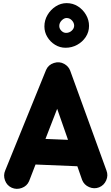

<svg xmlns="http://www.w3.org/2000/svg" viewBox="-20 -1127 712 1235"><path d="M55.7 80.6Q24.4 66.4 12.2 33.4Q0 0.5 13.7 -30.8L276.4 -677.2Q291 -710.4 326.7 -721.9Q362.3 -733.4 393.6 -715.8Q420.9 -700.2 431.2 -673.3L664.6 -30.8Q677.2 1 663.1 33.2Q648.9 65.4 617.2 78.1Q585.4 90.3 553.2 76.4Q521 62.5 508.3 30.8L477.5 -57.6L208.5 -68.8L167 38.6Q153.3 69.8 120.1 82Q86.9 94.2 55.7 80.6ZM347.7 -427.2 272.5 -233.4 417.5 -227.5ZM552.7 -960.4Q552.7 -921.4 531.7 -889.4Q510.7 -857.4 476.3 -838.6Q441.9 -819.8 401.9 -819.8Q365.2 -819.8 334.2 -838.9Q303.2 -857.9 284.4 -889.2Q265.6 -920.4 265.6 -957Q265.6 -996.6 285.6 -1030.8Q305.7 -1064.9 338.4 -1085.9Q371.1 -1106.9 408.7 -1106.9Q449.2 -1106.9 481.7 -1085.9Q514.2 -1064.9 533.4 -1031.5Q552.7 -998 552.7 -960.4ZM457 -961.9Q457 -980.5 442.6 -995.8Q428.2 -1011.2 408.7 -1011.2Q392.1 -1011.2 376.7 -995.6Q361.3 -980 361.3 -960Q361.3 -942.4 374.8 -929Q388.2 -915.5 404.8 -915.5Q426.3 -915.5 441.7 -929.9Q457 -944.3 457 -961.9Z"/></svg>

Font: Mikhak-DS1-FD Black
Style: Regular
Weight: 900
Designer: Amin Abedi
Version: Version 3.2